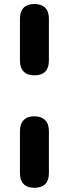

<svg xmlns="http://www.w3.org/2000/svg" viewBox="-20 -733 337 942"><path d="M77.9 -435V-641.8Q77.9 -676.9 96.2 -695.2Q114.4 -713.4 148.5 -713.4Q182.6 -713.4 201.3 -695.2Q219.9 -676.9 219.9 -641.8V-435Q219.9 -399.9 201.8 -381.6Q183.6 -363.4 148.5 -363.4Q114.4 -363.4 96.2 -381.6Q77.9 -399.9 77.9 -435ZM77.9 116.8V-90Q77.9 -125.1 96.2 -143.8Q114.4 -162.4 148.5 -162.4Q182.6 -162.4 201.3 -143.8Q219.9 -125.1 219.9 -90V116.8Q219.9 151.9 201.8 170.2Q183.6 188.4 148.5 188.4Q114.4 188.4 96.2 170.2Q77.9 151.9 77.9 116.8Z"/></svg>

Font: SN Pro Thin
Style: Regular
Weight: 200
Designer: Tobias Whetton
Foundry: Supernotes
Version: Version 1.003;Glyphs 3.3 (3324)